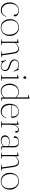

<svg xmlns="http://www.w3.org/2000/svg" viewBox="2047 -2811 774 4908"><g transform="rotate(90 2434.0 -357.0)"><path d="M399 -348Q399 -336 392.5 -328Q386 -320 376.5 -320Q366.5 -320 360 -327Q353.5 -334 353.5 -346.5V-361.5Q353.5 -397 324 -419.8Q294.5 -442.5 242 -442.5Q191.5 -442.5 153.8 -415.2Q116 -388 95 -340.2Q74 -292.5 74 -231Q74 -127 124.2 -71Q174.5 -15 249.5 -15Q302.5 -15 341.2 -44.8Q380 -74.5 392 -124Q393 -130.5 398.5 -130.5Q404 -130.5 403 -124Q391 -63 346.2 -26.8Q301.5 9.5 239.5 9.5Q181 9.5 136.2 -18Q91.5 -45.5 66.2 -96.2Q41 -147 41 -218Q41 -282.5 67 -336.2Q93 -390 139.8 -422Q186.5 -454 249 -454Q318 -454 358.5 -422Q399 -390 399 -348Z M683.5 -453.5Q745.5 -453.5 794.2 -423.8Q843 -394 871 -341.5Q899 -289 899 -221Q899 -153 871.2 -100.8Q843.5 -48.5 794.5 -19.2Q745.5 10 682 10Q620 10 571.8 -19.5Q523.5 -49 496 -101Q468.5 -153 468.5 -221Q468.5 -289.5 495.2 -341.8Q522 -394 570.5 -423.8Q619 -453.5 683.5 -453.5ZM711 -6Q791.5 -14 833 -78Q874.5 -142 863.5 -241.5Q852.5 -344 795.8 -395.2Q739 -446.5 655.5 -438Q572.5 -430 532.2 -365Q492 -300 503 -202.5Q514 -102.5 571.8 -50Q629.5 2.5 711 -6Z M1076 -438.5V-372L1082 -377.5Q1130.5 -420 1164 -436.8Q1197.5 -453.5 1232 -453.5Q1285 -453.5 1313.8 -418Q1342.5 -382.5 1352 -316L1390.5 -39.5Q1393.5 -19 1414.5 -15.5L1444.5 -11Q1453.5 -10 1453.5 -5Q1453.5 0 1445.5 0H1300.5Q1291.5 0 1291.5 -5Q1291.5 -10.5 1301.5 -12L1338.5 -17Q1362.5 -20 1359.5 -39.5L1320.5 -311.5Q1311.5 -374 1287.5 -404.5Q1263.5 -435 1219 -435Q1164.5 -435 1089 -369L1076 -358V-34.5Q1076 -19.5 1095 -17L1129.5 -12Q1139.5 -10.5 1139.5 -5Q1139.5 0 1131 0H987.5Q980 0 980 -5Q980 -9.5 989 -11L1026 -17Q1045 -20 1045 -34V-402Q1045 -413 1034.5 -413H984Q976 -413 976 -417.5Q976 -421 984 -424L1052 -444.5Q1062.5 -448 1068 -448Q1076 -448 1076 -438.5Z M1673 -3Q1717.5 -3 1744.8 -27.8Q1772 -52.5 1772 -92.5Q1772 -131 1743.5 -157Q1715 -183 1640.5 -205.5Q1563.5 -228.5 1531.8 -261.8Q1500 -295 1500 -340Q1500 -391.5 1536.8 -423.2Q1573.5 -455 1636 -455Q1678 -455 1700 -443.8Q1722 -432.5 1732 -432.5Q1741.5 -432.5 1748 -443.8Q1754.5 -455 1760.5 -455Q1765 -455 1767.5 -448.5L1807 -330Q1811 -320 1804.5 -317.5Q1797.5 -314.5 1794 -322.5Q1766 -391 1726 -416.5Q1686 -442 1636 -442Q1582 -442 1552.8 -416.8Q1523.5 -391.5 1523.5 -349.5Q1523.5 -313.5 1551 -285.8Q1578.5 -258 1656 -235.5Q1731 -214 1763 -182.2Q1795 -150.5 1795 -100.5Q1795 -52.5 1761.8 -21.2Q1728.5 10 1670.5 10Q1644 10 1625.5 2.2Q1607 -5.5 1595 -13Q1583 -20.5 1575.5 -20.5Q1570.5 -20.5 1567.2 -13.2Q1564 -6 1561 1.5Q1558 9 1554 9Q1549 9 1548 3.5L1521 -106.5Q1517 -122 1522.5 -124Q1528.5 -126 1532.5 -115.5Q1558 -54 1596 -28.5Q1634 -3 1673 -3Z M1962 -568.5Q1948 -568.5 1938.5 -579.2Q1929 -590 1929 -605Q1929 -620.5 1938.8 -631.2Q1948.5 -642 1962 -642Q1976 -642 1985.8 -631Q1995.5 -620 1995.5 -605Q1995.5 -590 1985.8 -579.2Q1976 -568.5 1962 -568.5ZM1985 -438.5V-34.5Q1985 -19.5 2003.5 -17L2038.5 -12Q2048.5 -10.5 2048.5 -5Q2048.5 0 2040 0H1896.5Q1888.5 0 1888.5 -5Q1888.5 -9.5 1898 -11L1935 -17Q1953.5 -20 1953.5 -34V-402Q1953.5 -413 1943.5 -413H1893Q1884.5 -413 1884.5 -417.5Q1884.5 -421 1893 -424L1961 -444.5Q1971.5 -448 1977 -448Q1985 -448 1985 -438.5Z M2118 -214Q2118 -290 2147 -343.5Q2176 -397 2223.2 -425.2Q2270.5 -453.5 2325.5 -453.5Q2369.5 -453.5 2406.5 -435Q2443.5 -416.5 2470 -385V-679Q2470 -689.5 2460 -689.5H2409.5Q2401.5 -689.5 2401.5 -694Q2401.5 -698.5 2409.5 -700.5L2477.5 -721Q2488 -724.5 2493.5 -724.5Q2501.5 -724.5 2501.5 -715.5V-34.5Q2501.5 -19.5 2520 -17L2555 -12Q2565 -10.5 2565 -5Q2565 0 2556.5 0H2492Q2480 0 2475 -5Q2470 -10 2470 -25.5V-70Q2432 -28 2392 -9Q2352 10 2308.5 10Q2255 10 2211.8 -18.5Q2168.5 -47 2143.2 -97.8Q2118 -148.5 2118 -214ZM2151.5 -219.5Q2151.5 -121.5 2199 -65Q2246.5 -8.5 2319 -8.5Q2357 -8.5 2396 -27.5Q2435 -46.5 2470 -86V-368Q2443.5 -401 2406.2 -420Q2369 -439 2325.5 -439Q2278 -439 2238.5 -413Q2199 -387 2175.2 -338Q2151.5 -289 2151.5 -219.5Z M2994 -280Q2994 -261 2969 -261H2664.5Q2663.5 -247 2663.5 -232Q2663.5 -128 2712.8 -70.5Q2762 -13 2838.5 -13Q2892 -13 2932.2 -44.2Q2972.5 -75.5 2981.5 -124Q2982.5 -130.5 2987.5 -130.5Q2994 -130.5 2993 -123Q2984 -66 2938 -28Q2892 10 2827.5 10Q2737 10 2684.2 -50.2Q2631.5 -110.5 2631.5 -213.5Q2631.5 -280 2656.5 -334.8Q2681.5 -389.5 2726.2 -421.8Q2771 -454 2831 -454Q2878.5 -454 2915.2 -432Q2952 -410 2973 -370.8Q2994 -331.5 2994 -280ZM2827.5 -442Q2760 -442 2717.8 -395Q2675.5 -348 2666 -273H2943Q2958.5 -273 2958.5 -286.5Q2958.5 -356.5 2923.2 -399.2Q2888 -442 2827.5 -442Z M3168.5 -438.5V-324Q3185 -387 3220.2 -420.2Q3255.5 -453.5 3294.5 -453.5Q3331 -453.5 3351.5 -434.5Q3372 -415.5 3372 -387.5Q3372 -374.5 3365.8 -366.5Q3359.5 -358.5 3350 -358.5Q3340.5 -358.5 3334 -364.8Q3327.5 -371 3327.5 -384V-397Q3327.5 -436.5 3286.5 -436.5Q3259 -436.5 3231.8 -413.2Q3204.5 -390 3186.5 -345.2Q3168.5 -300.5 3168.5 -234.5V-34.5Q3168.5 -19 3187.5 -17L3237 -12Q3247 -11 3247 -5Q3247 0 3238.5 0H3080.5Q3072.5 0 3072.5 -5.5Q3072.5 -10.5 3082.5 -12L3118.5 -17Q3137.5 -19.5 3137.5 -34V-402Q3137.5 -413 3127 -413H3076.5Q3068.5 -413 3068.5 -417.5Q3068.5 -421 3076.5 -424L3144.5 -444.5Q3155 -448 3160.5 -448Q3168.5 -448 3168.5 -438.5Z M3439.5 -98Q3439.5 -147.5 3482 -181.8Q3524.5 -216 3599.5 -216Q3634 -216 3662.2 -210Q3690.5 -204 3714.5 -195V-319Q3714.5 -443 3609 -443Q3555.5 -443 3531 -420.2Q3506.5 -397.5 3506.5 -371.5V-346Q3506.5 -333.5 3499.8 -327.8Q3493 -322 3484 -322Q3462.5 -322 3462.5 -349.5Q3462.5 -376 3481 -400Q3499.5 -424 3533.5 -439Q3567.5 -454 3614 -454Q3681 -454 3713.5 -421Q3746 -388 3746 -333V-47.5Q3746 -24.5 3753.2 -15.2Q3760.5 -6 3772 -6Q3785 -6 3791 -12Q3797 -18 3800 -25Q3802.5 -30 3806 -30Q3810 -30 3810 -24Q3810 -12.5 3799 -1.8Q3788 9 3767.5 9Q3715 9 3715 -51.5Q3655.5 9 3566.5 9Q3509.5 9 3474.5 -19.8Q3439.5 -48.5 3439.5 -98ZM3475 -103Q3475 -59 3503.5 -33.2Q3532 -7.5 3577.5 -7.5Q3615 -7.5 3650.8 -22Q3686.5 -36.5 3714.5 -66.5V-183.5Q3691 -192.5 3664.5 -198.5Q3638 -204.5 3607 -204.5Q3543.5 -204.5 3509.2 -176.2Q3475 -148 3475 -103Z M3973.5 -438.5V-372L3979.5 -377.5Q4028 -420 4061.5 -436.8Q4095 -453.5 4129.5 -453.5Q4182.5 -453.5 4211.2 -418Q4240 -382.5 4249.5 -316L4288 -39.5Q4291 -19 4312 -15.5L4342 -11Q4351 -10 4351 -5Q4351 0 4343 0H4198Q4189 0 4189 -5Q4189 -10.5 4199 -12L4236 -17Q4260 -20 4257 -39.5L4218 -311.5Q4209 -374 4185 -404.5Q4161 -435 4116.5 -435Q4062 -435 3986.5 -369L3973.5 -358V-34.5Q3973.5 -19.5 3992.5 -17L4027 -12Q4037 -10.5 4037 -5Q4037 0 4028.5 0H3885Q3877.5 0 3877.5 -5Q3877.5 -9.5 3886.5 -11L3923.5 -17Q3942.5 -20 3942.5 -34V-402Q3942.5 -413 3932 -413H3881.5Q3873.5 -413 3873.5 -417.5Q3873.5 -421 3881.5 -424L3949.5 -444.5Q3960 -448 3965.5 -448Q3973.5 -448 3973.5 -438.5Z M4612 -453.5Q4674 -453.5 4722.8 -423.8Q4771.5 -394 4799.5 -341.5Q4827.5 -289 4827.5 -221Q4827.5 -153 4799.8 -100.8Q4772 -48.5 4723 -19.2Q4674 10 4610.5 10Q4548.5 10 4500.2 -19.5Q4452 -49 4424.5 -101Q4397 -153 4397 -221Q4397 -289.5 4423.8 -341.8Q4450.5 -394 4499 -423.8Q4547.5 -453.5 4612 -453.5ZM4639.5 -6Q4720 -14 4761.5 -78Q4803 -142 4792 -241.5Q4781 -344 4724.2 -395.2Q4667.5 -446.5 4584 -438Q4501 -430 4460.8 -365Q4420.5 -300 4431.5 -202.5Q4442.5 -102.5 4500.2 -50Q4558 2.5 4639.5 -6Z"/></g></svg>

Font: Fraunces 72pt S000 Thin
Style: Regular
Weight: 100
Version: Version 1.000; ttfautohint (v1.8.3)